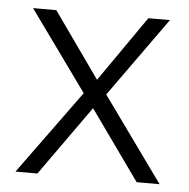

<svg xmlns="http://www.w3.org/2000/svg" viewBox="-43 -542 574 584"><g transform="rotate(5 244.5 -250.0)"><path d="M106 -500 259 -284 265 -278 465 0H395L231 -230L223 -239L35 -500ZM453 -500 269 -243 262 -239 92 0H25L228 -279L234 -280L387 -500Z"/></g></svg>

Font: Kantumruy Pro Light
Style: Regular
Weight: 300
Version: Version 1.002